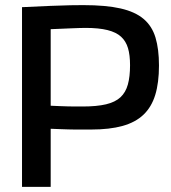

<svg xmlns="http://www.w3.org/2000/svg" viewBox="-20 -730 669 750"><path d="M66 0V-702Q130 -705 176.5 -707Q223 -709 255 -709.5Q287 -710 305 -710Q394 -710 451 -697Q508 -684 541 -656Q574 -628 587.5 -583Q601 -538 601 -474Q601 -407 586.5 -359.5Q572 -312 540.5 -282Q509 -252 458.5 -238Q408 -224 336 -224Q315 -224 300 -224Q285 -224 272 -224Q259 -224 246 -224.5Q233 -225 216.5 -225.5Q200 -226 178 -227V0ZM178 -616V-317Q197 -316 213 -315.5Q229 -315 243 -314.5Q257 -314 271.5 -314Q286 -314 303 -314Q358 -314 394 -322.5Q430 -331 450.5 -350Q471 -369 479.5 -400Q488 -431 488 -475Q488 -515 480 -542Q472 -569 453 -586.5Q434 -604 400 -612.5Q366 -621 314 -621Q301 -621 288.5 -620.5Q276 -620 261 -619.5Q246 -619 226 -618Q206 -617 178 -616Z"/></svg>

Font: Georama ExtraCondensed Thin Medium
Style: Regular
Weight: 500
Version: Version 1.001